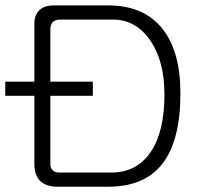

<svg xmlns="http://www.w3.org/2000/svg" viewBox="-20 -708 790 728"><path d="M184.6 -687.5Q148.4 -687.5 129.9 -669.9Q110.4 -651.4 110.4 -618.2V-398.4H0V-344.7H110.4V-86.9Q110.4 -44.9 130.9 -23.4Q153.3 0 199.2 0H389.6Q527.3 0 594.7 -85.9Q664.1 -173.8 664.1 -354.5Q664.1 -514.6 594.7 -600.6Q524.4 -687.5 389.6 -687.5ZM170.9 -595.7Q170.9 -615.2 179.7 -624Q189.5 -633.8 210 -633.8H408.2Q495.1 -633.8 549.8 -554.7Q603.5 -476.6 603.5 -349.6Q603.5 -210 552.7 -133.8Q500 -53.7 401.4 -53.7H207Q188.5 -53.7 179.7 -62.5Q170.9 -70.3 170.9 -86.9V-344.7H332V-398.4H170.9Z"/></svg>

Font: Gulim
Style: Regular
Weight: 400
Version: Version 2.21